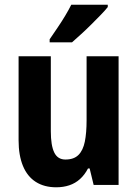

<svg xmlns="http://www.w3.org/2000/svg" viewBox="-20 -786 585 816"><path d="M484 -547V0H378L361 -70H354Q340 -43 320 -25Q300 -7 274.5 1.5Q249 10 219 10Q168 10 132 -13Q96 -36 77.5 -81Q59 -126 59 -190V-547H196V-228Q196 -168 210.5 -138Q225 -108 258 -108Q294 -108 313.5 -127.5Q333 -147 340.5 -184Q348 -221 348 -275V-547ZM438 -756Q427 -742 408.5 -723Q390 -704 368.5 -682.5Q347 -661 325.5 -641.5Q304 -622 286 -606H191V-619Q208 -644 225 -669Q242 -694 257 -719Q272 -744 283 -766H438Z"/></svg>

Font: Noto Sans Khmer Condensed
Style: Bold
Weight: 700
Width: 3
Designer: Danh Hong and the Monotype Design Team
Foundry: Monotype Imaging Inc.
Version: Version 2.004